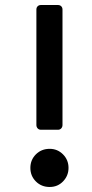

<svg xmlns="http://www.w3.org/2000/svg" viewBox="-20 -728 368 765"><path d="M143 -211Q135 -211 130 -216.5Q125 -222 125 -230V-690Q125 -698 130 -703Q135 -708 143 -708H211Q219 -708 224 -703Q229 -698 229 -690V-230Q229 -222 224 -216.5Q219 -211 211 -211ZM178 17Q145 17 123 -5Q101 -27 101 -59Q101 -91 123 -113Q145 -135 178 -135Q209 -135 231 -113Q253 -91 253 -59Q253 -28 231.5 -5.5Q210 17 178 17Z"/></svg>

Font: Miriam Libre SemiBold
Style: Regular
Weight: 600
Version: Version 2.000